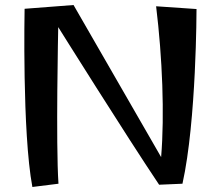

<svg xmlns="http://www.w3.org/2000/svg" viewBox="-20 -732 871 765"><path d="M602 -707C627 -502 636 -275 622 -106L273 -712L78 -697C78 -697 68 -205 109 13L213 0C202 -158 212 -624 212 -624C212 -624 483 -191 614 4L707 0C763 -251 763 -697 763 -696Z"/></svg>

Font: Original Surfer
Style: Regular
Weight: 400
Designer: Astigmatic (AOETI)
Foundry: Astigmatic (AOETI)
Version: Version 1.001